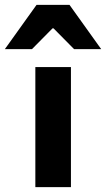

<svg xmlns="http://www.w3.org/2000/svg" viewBox="-81 -773 438 793"><path d="M65 0V-496H212V0ZM-61 -570 70 -753H206L337 -570H225L140 -656H136L51 -570Z"/></svg>

Font: Mada
Style: Bold
Weight: 700
Designer: Khaled Hosny
Version: Version 1.5